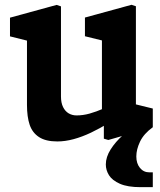

<svg xmlns="http://www.w3.org/2000/svg" viewBox="-20 -570 660 790"><path d="M415.4 106.7Q415.4 76.1 435.3 44.7Q455.2 13.3 486 -14Q516.8 -41.2 550.5 -61.8L555.9 -65L608.7 -46.5Q571.8 -19.9 556.3 12.5Q540.9 44.8 540.9 73.8Q540.9 102.6 555.8 120.8Q570.8 139.1 594.2 139.1H608.7V200.1H558.3Q505.3 200.1 473.5 186.2Q441.7 172.2 428.5 151.1Q415.4 130 415.4 106.7ZM91 -138.5V-434.2L123.1 -394.9L21.1 -420.4V-497.3L212.8 -549.8L230.9 -543.8V-173Q230.9 -147 239.5 -129.5Q248.2 -112 262.7 -103.5Q277.2 -95.1 295.1 -95.1Q321.5 -95.1 348.5 -102.6Q375.4 -110.1 407.5 -123.9Q419 -128.6 431.6 -134.3V-66.3Q390.3 -41.3 354.1 -24.1Q317.8 -6.9 283.1 2.5Q248.3 12 215.6 12Q168.2 12 140.7 -5.9Q113.2 -23.8 102.1 -56.5Q91 -89.2 91 -138.5ZM407.3 -84.4 399.4 -97.5V-426L421.1 -398.3L329.5 -420.9V-497.8L521.2 -550.3L539.2 -544.3V-117.9L517.1 -145.9L608.7 -123.4V-46.5L425.7 6L407.3 0.6Z"/></svg>

Font: Monaspace Xenon Var
Style: Regular
Weight: 400
Designer: Riley Cran and the Lettermatic Team
Version: Version 1.000 (Monaspace Xenon Var)